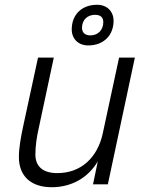

<svg xmlns="http://www.w3.org/2000/svg" viewBox="-20 -771 610 803"><path d="M349 -581C414 -581 455 -624 455 -684C455 -723 428 -751 386 -751C321 -751 280 -709 280 -648C280 -609 307 -581 349 -581ZM358 -623C336 -623 323 -634 323 -655C323 -688 346 -709 377 -709C400 -709 412 -699 412 -678C412 -645 389 -623 358 -623ZM196 12C279 12 348 -27 389 -96L369 0H431L544 -530H478L410 -214C388 -111 318 -47 220 -47C158 -47 128 -76 128 -125C128 -161 134 -200 142 -235L205 -530H139L78 -248C68 -201 59 -155 59 -114C59 -35 109 12 196 12Z"/></svg>

Font: Geist Light
Style: Italic
Weight: 300
Italic angle: -12°
Designer: Basement.studio, Andrés Briganti, Mateo Zaragoza
Foundry: Basement.studio, Vercel, Andrés Briganti, Guido Ferreyra, Mateo Zaragoza
Version: Version 1.500